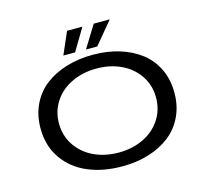

<svg xmlns="http://www.w3.org/2000/svg" viewBox="-123 -1036 1297 1192"><g transform="rotate(-15 525.0 -440.0)"><path d="M344 -748.5 406 -891H504.5L419.5 -748.5ZM489.5 -748.5 577.5 -891H680.5L562 -748.5ZM521.5 11Q397.5 11 300.8 -30Q204 -71 147 -153.2Q90 -235.5 90 -348Q90 -432.5 122.8 -500.8Q155.5 -569 213.5 -613.5Q271.5 -658 350.2 -682Q429 -706 521.5 -706Q613.5 -706 691.5 -682Q769.5 -658 827.2 -613.5Q885 -569 917.8 -500.8Q950.5 -432.5 950.5 -348Q950.5 -263 917.8 -194.8Q885 -126.5 827.2 -81.8Q769.5 -37 691.5 -13Q613.5 11 521.5 11ZM521.5 -77.5Q608.5 -77.5 679.2 -111Q750 -144.5 791.2 -206.8Q832.5 -269 832.5 -348Q832.5 -426.5 791.2 -488.5Q750 -550.5 679.2 -584Q608.5 -617.5 521.5 -617.5Q433.5 -617.5 362.2 -584Q291 -550.5 249.8 -488.5Q208.5 -426.5 208.5 -348Q208.5 -269 250 -206.8Q291.5 -144.5 362.5 -111Q433.5 -77.5 521.5 -77.5Z"/></g></svg>

Font: League Mono Extended
Style: Regular
Weight: 400
Width: 9
Designer: Tyler Finck
Foundry: The League of Moveable Type / Tyler Finck
Version: Version 2.210